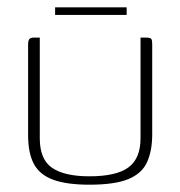

<svg xmlns="http://www.w3.org/2000/svg" viewBox="-20 -502 494 526"><path d="M89 -399V-123Q89 -65 123 -42Q157 -19 225 -19Q299 -19 332 -43.5Q365 -68 365 -123V-399Q366 -399 368 -399Q370 -399 372.5 -399Q375 -399 377 -399Q379 -399 380 -399Q388 -399 391.5 -397.5Q395 -396 396 -392Q397 -388 397 -379V-134Q397 -89 383 -58Q369 -27 332 -11.5Q295 4 225 4Q163 4 126 -9.5Q89 -23 73 -52.5Q57 -82 57 -132V-379Q57 -391 60.5 -395Q64 -399 73 -399Q77 -399 81 -399Q85 -399 89 -399ZM131 -461V-482H327V-461Z"/></svg>

Font: Genos ExtraLight
Style: Regular
Weight: 250
Designer: Robert E. Leuschke
Foundry: Robert E. Leuschke
Version: Version 1.010